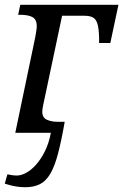

<svg xmlns="http://www.w3.org/2000/svg" viewBox="-20 -556 516 804"><path d="M86 228Q68 228 51.5 225.5Q35 223 22 219.5Q9 216 0 213L11 174Q19 176 30.5 177.5Q42 179 51 179Q69 179 90 167.5Q111 156 131.5 133Q152 110 168.5 76.5Q185 43 193 0H44L128 -402Q130 -414 132 -427Q134 -440 134 -446Q134 -474 116.5 -484Q99 -494 65 -494H56L65 -536H476L442 -376H395V-398Q394 -437 388 -456.5Q382 -476 369 -483Q356 -490 334 -490H240L160 -112Q159 -105 158 -99.5Q157 -94 157 -89Q157 -63 176.5 -54.5Q196 -46 221 -46H251Q237 34 223 87Q209 140 191 171Q173 202 147.5 215Q122 228 86 228Z"/></svg>

Font: Noto Serif
Style: Italic
Weight: 400
Italic angle: -12°
Designer: Monotype Design Team
Foundry: Monotype Imaging Inc.
Version: Version 2.013